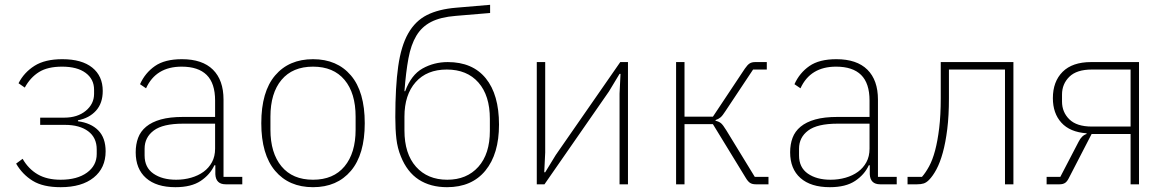

<svg xmlns="http://www.w3.org/2000/svg" viewBox="-20 -766 4854 798"><path d="M232 12Q159 12 116 -14.5Q73 -41 47 -86L74 -106Q98 -64 136.5 -41.5Q175 -19 232 -19Q301 -19 341.5 -48.5Q382 -78 382 -126V-145Q382 -194 346.5 -220.5Q311 -247 250 -247H147V-277H247Q302 -277 336.5 -305.5Q371 -334 371 -376V-393Q371 -437 336 -463Q301 -489 238 -489Q178 -489 142 -466.5Q106 -444 83 -402L57 -420Q80 -465 123.5 -492.5Q167 -520 239 -520Q320 -520 363.5 -485Q407 -450 407 -388Q407 -337 379 -306Q351 -275 304 -266V-262Q358 -255 388.5 -224Q419 -193 419 -137Q419 -68 369.5 -28Q320 12 232 12Z M918 0Q877 0 875 -42V-79H871Q853 -40 814 -14Q775 12 709 12Q630 12 587 -26Q544 -64 544 -133Q544 -166 554 -193Q564 -220 587.5 -239.5Q611 -259 648.5 -269.5Q686 -280 741 -280H874V-348Q874 -420 839 -454.5Q804 -489 735 -489Q628 -489 587 -399L562 -416Q583 -463 624 -491.5Q665 -520 736 -520Q821 -520 865 -476.5Q909 -433 909 -352V-31H987V0ZM712 -19Q745 -19 774.5 -27.5Q804 -36 826 -52Q848 -68 861 -92Q874 -116 874 -148V-252H741Q657 -252 619 -223.5Q581 -195 581 -148V-120Q581 -70 617.5 -44.5Q654 -19 712 -19Z M1281 12Q1181 12 1123.5 -56Q1066 -124 1066 -254Q1066 -385 1123.5 -452.5Q1181 -520 1281 -520Q1381 -520 1438.5 -452.5Q1496 -385 1496 -254Q1496 -124 1438.5 -56Q1381 12 1281 12ZM1281 -19Q1366 -19 1412 -74.5Q1458 -130 1458 -227V-281Q1458 -379 1412 -434Q1366 -489 1281 -489Q1196 -489 1150 -434Q1104 -379 1104 -281V-227Q1104 -130 1150 -74.5Q1196 -19 1281 -19Z M1838 12Q1769 12 1720.5 -19.5Q1672 -51 1646 -116Q1632 -150 1627.5 -189Q1623 -228 1623 -279Q1623 -405 1635 -490Q1647 -575 1676.5 -627Q1706 -679 1754.5 -703.5Q1803 -728 1876 -734L2017 -746V-712L1874 -700Q1811 -695 1772 -675Q1733 -655 1710.5 -617.5Q1688 -580 1677.5 -523Q1667 -466 1661 -387H1664Q1689 -455 1736.5 -481.5Q1784 -508 1841 -508Q1944 -508 1999 -440.5Q2054 -373 2054 -248Q2054 -126 1997.5 -57Q1941 12 1838 12ZM1839 -19Q1920 -19 1968 -72.5Q2016 -126 2016 -222V-272Q2016 -369 1968.5 -423Q1921 -477 1837 -477Q1754 -477 1707.5 -424.5Q1661 -372 1661 -281V-224Q1661 -127 1709 -73Q1757 -19 1839 -19Z M2211 -508H2246V-132L2242 -50H2246L2290 -122L2558 -508H2590V0H2555V-377L2559 -459H2555L2511 -386L2243 0H2211Z M2790 -508H2825V-281H2943L3076 -481Q3087 -497 3096 -502.5Q3105 -508 3119 -508H3167V-477H3110L2995 -304Q2983 -285 2974.5 -278Q2966 -271 2954 -267V-264Q2968 -261 2976.5 -254Q2985 -247 2999 -224L3117 -31H3174V0H3121Q3107 0 3098 -5.5Q3089 -11 3080 -26L2943 -250H2825V0H2790Z M3638 0Q3597 0 3595 -42V-79H3591Q3573 -40 3534 -14Q3495 12 3429 12Q3350 12 3307 -26Q3264 -64 3264 -133Q3264 -166 3274 -193Q3284 -220 3307.5 -239.5Q3331 -259 3368.5 -269.5Q3406 -280 3461 -280H3594V-348Q3594 -420 3559 -454.5Q3524 -489 3455 -489Q3348 -489 3307 -399L3282 -416Q3303 -463 3344 -491.5Q3385 -520 3456 -520Q3541 -520 3585 -476.5Q3629 -433 3629 -352V-31H3707V0ZM3432 -19Q3465 -19 3494.5 -27.5Q3524 -36 3546 -52Q3568 -68 3581 -92Q3594 -116 3594 -148V-252H3461Q3377 -252 3339 -223.5Q3301 -195 3301 -148V-120Q3301 -70 3337.5 -44.5Q3374 -19 3432 -19Z M3752 -31H3812Q3827 -48 3841.5 -74.5Q3856 -101 3866.5 -140.5Q3877 -180 3883.5 -233.5Q3890 -287 3890 -358V-508H4192V0H4157V-477H3924V-358Q3924 -285 3917 -229Q3910 -173 3898.5 -131.5Q3887 -90 3872 -62Q3857 -34 3841 -18Q3830 -7 3819 -3.5Q3808 0 3792 0H3752Z M4330 -31H4387L4463 -177Q4476 -203 4496 -209V-212Q4427 -217 4391.5 -256Q4356 -295 4356 -358Q4356 -427 4396.5 -467.5Q4437 -508 4515 -508H4714V0H4679V-209H4517L4424 -29Q4416 -12 4407 -6Q4398 0 4384 0H4330ZM4679 -240V-477H4518Q4455 -477 4424.5 -447Q4394 -417 4394 -373V-344Q4394 -300 4424.5 -270Q4455 -240 4518 -240Z"/></svg>

Font: IBM Plex Sans ExtLt
Style: Regular
Weight: 200
Designer: Mike Abbink, Paul van der Laan, Pieter van Rosmalen
Foundry: Bold Monday
Version: Version 3.005